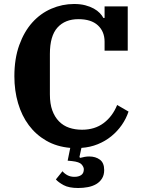

<svg xmlns="http://www.w3.org/2000/svg" viewBox="-20 -730 705 962"><path d="M372 212Q325 212 298.5 197.5Q272 183 260 169L293 128Q303 140 318 148Q333 156 353 156Q374 156 387 147Q400 138 400 118Q400 107 389 94Q378 81 340 77L319 75L332 11Q264 5 212 -25Q160 -55 124.5 -102.5Q89 -150 70.5 -213Q52 -276 52 -348Q52 -436 76.5 -504Q101 -572 142 -617.5Q183 -663 237.5 -686.5Q292 -710 351 -710Q383 -710 407.5 -703.5Q432 -697 450 -687Q468 -677 480 -664.5Q492 -652 498 -640H504V-698H620V-476H504V-521Q504 -572 470.5 -603Q437 -634 373 -634Q306 -634 268 -592Q230 -550 230 -460V-257Q230 -210 242 -177Q254 -144 275.5 -122Q297 -100 326.5 -90Q356 -80 391 -80Q455 -80 499.5 -113.5Q544 -147 567 -204L624 -171Q612 -135 590 -103.5Q568 -72 538 -47.5Q508 -23 470 -7.5Q432 8 388 11L378 57L382 61Q393 58 404 56Q415 54 427 54Q459 54 480.5 70Q502 86 502 122Q502 147 491 164.5Q480 182 462 192.5Q444 203 420.5 207.5Q397 212 372 212Z"/></svg>

Font: IBM Plex Serif
Style: Bold
Weight: 700
Designer: Mike Abbink, Paul van der Laan, Pieter van Rosmalen
Foundry: Bold Monday
Version: Version 2.008